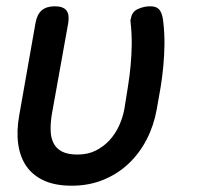

<svg xmlns="http://www.w3.org/2000/svg" viewBox="-20 -580 640 610"><path d="M93 -508Q98 -535 113 -547.5Q128 -560 154 -560Q180 -560 190.5 -547.5Q201 -535 197 -508L144 -213Q140 -185 141 -162.5Q142 -140 151 -123.5Q160 -107 178 -98Q196 -89 226 -89Q259 -89 284 -101.5Q309 -114 327.5 -134Q346 -154 358 -180Q370 -206 375 -233Q381 -271 386.5 -305Q392 -339 395 -372Q398 -405 398.5 -438Q399 -471 395 -508Q395 -512 394.5 -515Q394 -518 396 -521Q399 -543 418.5 -551.5Q438 -560 456 -560Q470 -560 477.5 -556Q485 -552 489 -545.5Q493 -539 495.5 -529.5Q498 -520 499 -508Q503 -472 502.5 -438.5Q502 -405 499 -371.5Q496 -338 490.5 -304Q485 -270 478 -233Q469 -182 446.5 -138Q424 -94 389.5 -61Q355 -28 309 -9Q263 10 208 10Q156 10 120.5 -6Q85 -22 64.5 -51Q44 -80 38 -121.5Q32 -163 41 -213Z"/></svg>

Font: Maple Mono NL Medium
Style: Italic
Weight: 500
Italic angle: -10°
Monospace: yes
Designer: subframe7536
Version: Version 7.000